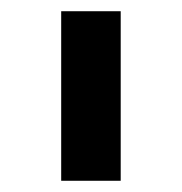

<svg xmlns="http://www.w3.org/2000/svg" viewBox="-20 -778 324 342"><path d="M89 -456V-758H195V-456Z"/></svg>

Font: Biryani DemiBold
Style: Regular
Weight: 600
Designer: Dan Reynolds and Mathieu Réguer
Foundry: Dan Reynolds and Mathieu Réguer
Version: Version 1.003;PS 001.003;hotconv 1.0.70;makeotf.lib2.5.58329